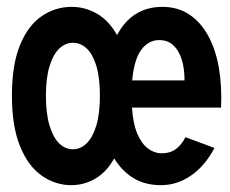

<svg xmlns="http://www.w3.org/2000/svg" viewBox="-20 -530 672 562"><path d="M451.5 12Q404.6 12 370.6 -8.7Q336.7 -29.4 314.3 -66.4Q292.3 -26.7 259.2 -7.3Q226.2 12 189.1 12Q141.6 12 101.7 -16.2Q61.8 -44.3 38.4 -102.6Q14.9 -160.9 14.9 -250.1Q14.9 -340.3 38.4 -397.7Q61.8 -455.1 101.8 -482.5Q141.8 -509.9 189.7 -509.9Q229.5 -509.9 264.3 -489.7Q299.1 -469.5 322.7 -427.1Q343.4 -467.4 376.8 -488.6Q410.2 -509.9 455.3 -509.9Q500.3 -509.9 533.7 -487.8Q567.2 -465.7 589.1 -425.8Q611.1 -386 620.5 -332.4Q630 -278.7 627 -215.1H366.3Q369.2 -169 381.6 -139.3Q394 -109.7 413 -95.5Q431.9 -81.3 454 -81.3Q478.2 -81.3 495 -93.8Q511.7 -106.4 522.9 -128.5L607.8 -96.9Q579.4 -43.4 538.5 -15.7Q497.6 12 451.5 12ZM193.2 -93.1Q215.8 -93.1 233.7 -110.5Q251.5 -127.9 262 -162.8Q272.4 -197.7 272.4 -250.1Q272.4 -302.8 262 -337.2Q251.5 -371.6 233.7 -388.2Q215.8 -404.8 193.2 -404.8Q171.6 -404.8 153.9 -388.2Q136.1 -371.6 125.3 -337.2Q114.4 -302.8 114.4 -250.1Q114.4 -197.7 124.9 -162.8Q135.3 -127.9 153.1 -110.5Q170.8 -93.1 193.2 -93.1ZM366.8 -294.6H520.1Q520.1 -330.7 511.5 -357.1Q503 -383.5 486.6 -398.1Q470.3 -412.7 445.9 -412.7Q415.3 -412.7 394.1 -385.1Q372.9 -357.4 366.8 -294.6Z"/></svg>

Font: Atkinson Hyperlegible Mono ExtraLight
Style: Regular
Weight: 200
Monospace: yes
Designer: Elliott Scott, Megan Eiswerth, Linus Boman, Theodore Petrosky, Letters from Sweden
Foundry: Applied Design Works, Letters from Sweden
Version: Version 2.001